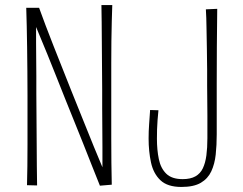

<svg xmlns="http://www.w3.org/2000/svg" viewBox="-20 -735 965 761"><path d="M84 -704H135Q146 -673 160.5 -635Q175 -597 192 -553.5Q209 -510 227.5 -464Q246 -418 264 -372Q288 -313 310.5 -256.5Q333 -200 352.5 -152.5Q372 -105 386 -72Q386 -113 386 -153Q386 -193 385.5 -231.5Q385 -270 385 -307.5Q385 -345 385 -382Q385 -415 384.5 -448Q384 -481 384 -514Q384 -547 383.5 -580Q383 -613 383 -647Q383 -681 382 -715H425Q424 -686 423 -649.5Q422 -613 421.5 -571.5Q421 -530 421 -484.5Q421 -439 421 -391Q421 -340 421 -288.5Q421 -237 421 -186.5Q421 -136 421.5 -90Q422 -44 423 -3L376 1Q360 -38 343.5 -80.5Q327 -123 309.5 -166.5Q292 -210 274.5 -253.5Q257 -297 240 -339Q220 -389 202 -434.5Q184 -480 168.5 -518Q153 -556 141 -584.5Q129 -613 123 -628Q123 -598 123 -566Q123 -534 123.5 -501Q124 -468 124 -433.5Q124 -399 124 -364Q124 -330 124.5 -295Q125 -260 125 -224.5Q125 -189 125.5 -152Q126 -115 126 -77Q126 -39 127 0L87 -1Q88 -36 88.5 -77Q89 -118 89 -164Q89 -210 89 -258Q89 -306 89 -355Q89 -404 88.5 -452.5Q88 -501 87.5 -546Q87 -591 86 -631Q85 -671 84 -704ZM699 6Q644 6 616 -20.5Q588 -47 578.5 -91Q569 -135 569 -186Q569 -215 571 -242Q573 -269 575 -299L608 -298Q606 -278 604.5 -259Q603 -240 602.5 -222Q602 -204 602 -185Q602 -141 609.5 -104.5Q617 -68 639 -46.5Q661 -25 704 -25Q735 -25 754.5 -36Q774 -47 784 -68Q794 -89 798 -119Q802 -149 802 -187Q802 -202 802 -225.5Q802 -249 802 -277.5Q802 -306 801.5 -336.5Q801 -367 801 -396Q801 -422 801 -459.5Q801 -497 800 -540Q799 -583 798.5 -624Q798 -665 796 -698L841 -700Q840 -630 839.5 -550Q839 -470 839 -402Q839 -368 839 -335.5Q839 -303 839 -270Q839 -237 839 -202Q839 -160 835 -122.5Q831 -85 817.5 -56Q804 -27 776 -10.5Q748 6 699 6Z"/></svg>

Font: Truculenta Thin
Style: Regular
Weight: 250
Version: Version 1.002